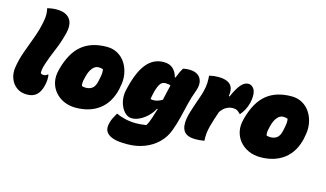

<svg xmlns="http://www.w3.org/2000/svg" viewBox="-105 -1103 2799 1647"><g transform="rotate(15 1295.0 -280.0)"><path d="M138 -625Q146 -663 146 -691Q146 -719 139 -750Q160 -755 180 -757.5Q200 -760 222 -760Q305 -760 340 -712.5Q375 -665 349 -571Q327 -489 297 -419.5Q267 -350 244 -280Q235 -253 232 -232.5Q229 -212 230 -198Q239 -188 255 -188Q278 -188 291 -202H297Q301 -182 299.5 -155Q298 -128 291 -102Q278 -49 250 -21Q218 11 162 11Q107 11 69.5 -16.5Q32 -44 15 -89.5Q-2 -135 6 -188Q17 -261 43.5 -334Q70 -407 97 -480Q124 -553 138 -625Z M721 -562Q775 -562 818 -537.5Q861 -513 888 -470Q915 -427 924 -372.5Q933 -318 919 -258L916 -240Q888 -116 804 -52Q720 12 595 12Q536 12 488.5 -9.5Q441 -31 409.5 -69Q378 -107 367.5 -156.5Q357 -206 372 -262L375 -275Q416 -425 500.5 -493.5Q585 -562 721 -562ZM695 -374Q667 -374 643 -345Q619 -316 607 -265L604 -252Q597 -226 596.5 -209Q596 -192 600 -181Q608 -179 616 -177.5Q624 -176 634 -176Q668 -176 691 -193Q714 -210 724 -251L727 -264Q737 -308 738.5 -330Q740 -352 736 -368Q718 -374 695 -374Z M1225 -562Q1279 -562 1309 -533.5Q1339 -505 1350 -460H1356Q1375 -512 1399 -550Q1423 -556 1451 -556Q1527 -556 1554.5 -509Q1582 -462 1553 -388Q1532 -332 1516.5 -268Q1501 -204 1485.5 -140Q1470 -76 1449 -20Q1424 49 1373.5 98Q1323 147 1253.5 173.5Q1184 200 1103 200Q1026 200 986.5 188.5Q947 177 927 157Q908 138 904.5 114Q901 90 911 56Q916 37 926.5 15.5Q937 -6 951 -30H957Q985 -15 1032.5 -4Q1080 7 1129 7Q1148 7 1171 5Q1194 3 1220 -1Q1230 -17 1237 -33.5Q1244 -50 1252 -74Q1260 -98 1272 -138Q1275 -149 1279 -160H1272Q1251 -120 1219.5 -90Q1188 -60 1152.5 -42.5Q1117 -25 1083 -25Q1054 -25 1030 -44.5Q1006 -64 990 -96Q974 -128 969.5 -167.5Q965 -207 974 -246L980 -271Q1015 -417 1075 -489.5Q1135 -562 1225 -562ZM1197 -227Q1206 -223 1222 -223Q1261 -223 1301 -248Q1308 -280 1315.5 -313.5Q1323 -347 1332 -383Q1314 -391 1287 -391Q1273 -391 1260 -385Q1247 -379 1235.5 -360.5Q1224 -342 1213 -303L1211 -296Q1206 -277 1202.5 -259.5Q1199 -242 1197 -227Z M1736 0Q1714 4 1694 5.5Q1674 7 1658 7Q1581 7 1554 -32.5Q1527 -72 1539 -145Q1544 -174 1555 -210.5Q1566 -247 1579 -284.5Q1592 -322 1603.5 -355Q1615 -388 1620 -410Q1631 -451 1632 -486.5Q1633 -522 1630 -550Q1651 -555 1671.5 -557.5Q1692 -560 1711 -560Q1782 -560 1816 -529Q1850 -498 1839 -425L1846 -423Q1881 -503 1911.5 -536.5Q1942 -570 1974 -570Q1994 -570 2008 -559Q2022 -548 2029 -534Q2039 -513 2039.5 -481.5Q2040 -450 2032 -417Q2022 -378 2007 -351Q1992 -324 1973 -301H1967Q1954 -317 1939 -325.5Q1924 -334 1900 -334Q1871 -334 1844 -319.5Q1817 -305 1793 -271Q1768 -201 1749.5 -133Q1731 -65 1736 0Z M2361 -562Q2415 -562 2458 -537.5Q2501 -513 2528 -470Q2555 -427 2564 -372.5Q2573 -318 2559 -258L2556 -240Q2528 -116 2444 -52Q2360 12 2235 12Q2176 12 2128.5 -9.5Q2081 -31 2049.5 -69Q2018 -107 2007.5 -156.5Q1997 -206 2012 -262L2015 -275Q2056 -425 2140.5 -493.5Q2225 -562 2361 -562ZM2335 -374Q2307 -374 2283 -345Q2259 -316 2247 -265L2244 -252Q2237 -226 2236.5 -209Q2236 -192 2240 -181Q2248 -179 2256 -177.5Q2264 -176 2274 -176Q2308 -176 2331 -193Q2354 -210 2364 -251L2367 -264Q2377 -308 2378.5 -330Q2380 -352 2376 -368Q2358 -374 2335 -374Z"/></g></svg>

Font: Recursive Sn Csl St XBk
Style: Italic
Weight: 1000
Italic angle: -15°
Version: Version 1.085;hotconv 1.1.0;makeotfexe 2.6.0; ttfautohint (v